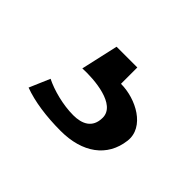

<svg xmlns="http://www.w3.org/2000/svg" viewBox="-62 -104 432 432"><g transform="rotate(45 154.0 112.5)"><path d="M33 206C65 218 107 224 153 224C222 224 268 191 275 133C281 84 222 53 174 53V1H108L88 90C125 88 199 94 199 136C199 169 175 179 148 179C115 179 78 169 54 157Z"/></g></svg>

Font: Charger Sport
Style: Df
Weight: 400
Designer: Jasper
Foundry: Cannot Into Space Fonts
Version: Version 1.1